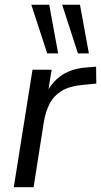

<svg xmlns="http://www.w3.org/2000/svg" viewBox="-20 -775 419 795"><path d="M37.1 0 114.6 -486.3H193.7L175.2 -370.5H164.7Q183.2 -423.3 226.9 -457.1Q270.6 -490.8 339.2 -495.8L377.9 -498.8L378.7 -428.9L323.1 -423.5Q269.6 -419 236.6 -399.3Q203.6 -379.6 186.1 -346.6Q168.7 -313.6 161.2 -267.8L119.1 0ZM302.7 -553.9 237.5 -755.3H311.2L348 -553.9ZM175.4 -553.9 109.7 -755.3H183.9L220.7 -553.9Z"/></svg>

Font: Nunito Sans 12pt ExtraLight
Style: Italic
Weight: 200
Italic angle: -9°
Designer: Vernon Adams
Foundry: Vernon Adams
Version: Version 3.101;gftools[0.9.27]